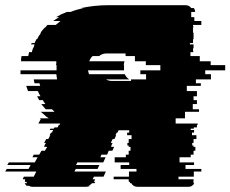

<svg xmlns="http://www.w3.org/2000/svg" viewBox="-64 -720 888 740"><path d="M804 -449H727V-434H749V-414H691V-399H710V-389H656V-369H695V-349H682V-334H695V-319H679V-299H703V-289H649V-264H613V-244H698V-239H695V-229H683V-224H671V-219H684V-209H676V-199H693V-184H682V-169H677V-159H682V-154H689V-139H682V-124H671V-114H628V-94H684V-84H651V-69H712V-59H683V-39H624V-29H682V-27Q682 -22 681 -19H683Q683 -18 681 -14H685Q681 -7 676 -4Q671 0 662 0H466Q457 0 452 -4H451Q446 -7 442 -14H438Q436 -18 436 -19H433Q432 -22 432 -27V-29H374V-39H433V-59H462V-69H401V-84H434V-94H378V-114H421V-124H432V-139H439V-154H432V-159H427V-169H432V-184H443V-199H426V-209H434V-218H393L389 -209H386L381 -199H384L377 -184H370L363 -169H370L365 -159H366L364 -154H376L369 -139H355L349 -124H327L323 -114H343L334 -94H234L229 -84H319L312 -69H228L223 -59H344L335 -39H298L293 -29H303L302 -27Q301 -25 300 -23Q299 -21 298 -19H304Q303 -18 302 -17Q301 -16 300 -14H291Q287 -9 277 -4H286Q282 -3 277 -1.5Q272 0 266 0H61Q53 0 48 -4H39Q36 -6 34.5 -8.5Q33 -11 31 -14H40L38 -19H32V-22Q32 -26 33 -29H24L25 -33L28 -39H66L76 -59H-44L-38 -69H46L54 -84H-36L-30 -94H70L81 -114H61L66 -124H87L96 -139H109L118 -154H106L108 -159H107L113 -169H106L114 -184H122L130 -199H127L133 -209H136L141 -219H128L130 -224H143L146 -229H158L163 -239H166L168 -244H84L93 -261L89 -264H124Q120 -266 116.5 -269Q113 -272 110 -274H111Q101 -282 93 -289H146Q144 -291 141.5 -294Q139 -297 136 -299H112Q103 -309 95 -319H111Q108 -323 105.5 -326.5Q103 -330 101 -334H87L79 -349H92Q89 -354 86.5 -359Q84 -364 82 -369H44Q42 -374 40.5 -379Q39 -384 37 -389H91L88 -399H69L66 -414H156Q155 -419 154.5 -424Q154 -429 153 -434H15V-449H154V-469H152Q153 -473 153 -476.5Q153 -480 153 -484H17Q17 -489 17.5 -494Q18 -499 19 -504H45L48 -519H59Q59 -521 59.5 -522Q60 -523 60 -524Q61 -526 61.5 -529Q62 -532 63 -534H64Q66 -538 67 -541.5Q68 -545 69 -549H56Q56 -550 58 -554H69Q71 -558 73 -561.5Q75 -565 76 -569H79Q81 -573 83 -576.5Q85 -580 87 -584H88L94 -594H92Q100 -605 109 -614H110L115 -619H114L119 -624H151L169 -639H141Q146 -643 152 -646.5Q158 -650 164 -654H152Q162 -660 172.5 -665Q183 -670 194 -674H208Q220 -679 232.5 -682.5Q245 -686 258 -689H248Q272 -694 299 -697Q326 -700 355 -700H651Q665 -700 673 -689H683Q688 -682 688 -674H673V-654H685V-639H712V-624H680V-619H681V-614H680V-594H682V-569H680V-554H668V-549H682V-534H680V-524H681V-519H670V-504H706V-484H748V-469H804ZM499 -434H477V-449H554V-469H498V-484H456V-504H420V-514H347Q330 -514 318 -504H293Q285 -497 280 -484H416Q415 -480 414 -476.5Q413 -473 413 -469H414V-449H275Q276 -445 277 -441.5Q278 -438 279 -434H417Q422 -422 434 -414H345Q354 -408 368 -408H441V-414H499Z"/></svg>

Font: Rubik Glitch
Style: Regular
Weight: 400
Designer: Hubert and Fischer, NaN
Foundry: Hubert and Fischer, NaN
Version: Version 2.200